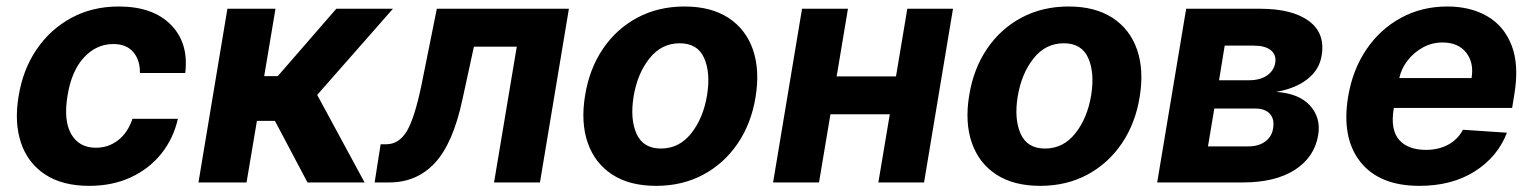

<svg xmlns="http://www.w3.org/2000/svg" viewBox="-20 -573 4814 603"><path d="M259.9 10.7Q176.1 10.7 121.8 -25Q67.5 -60.7 46 -124.3Q24.5 -187.9 38.4 -270.6Q51.8 -354.4 95 -417.8Q138.1 -481.2 204.2 -516.9Q270.2 -552.6 353 -552.6Q459.9 -552.6 516.5 -495.4Q573.2 -438.2 561.8 -343.8H419.4Q420.1 -384.2 398.6 -409.4Q377.1 -434.7 335.9 -434.7Q282.7 -434.7 243.6 -392.4Q204.5 -350.1 192.1 -272.7Q179 -194.6 203.7 -151.8Q228.3 -109 281.2 -109Q320.7 -109 351.2 -132.8Q381.7 -156.6 396 -199.9H538.7Q524.5 -137.4 486.2 -89.8Q447.8 -42.3 390.3 -15.8Q332.7 10.7 259.9 10.7Z M603.3 0 694.2 -545.5H845.2L809.7 -333.8H852.3L1036.2 -545.5H1214.1L976.2 -274.9L1125 0H945.7L843.4 -193.5H786.9L754.3 0Z M1156.6 0 1175.4 -120H1193.5Q1232.6 -120 1257.1 -160.2Q1281.6 -200.3 1303.3 -304L1351.9 -545.5H1766.7L1675.8 0H1531.6L1603 -426.5H1468.4L1432.2 -259.9Q1402.7 -122.5 1345.9 -61.3Q1289.1 0 1202.1 0Z M2040.5 10.7Q1957 10.7 1902.5 -25Q1848 -60.7 1825.8 -124.6Q1803.6 -188.6 1817.5 -273.1Q1831 -356.9 1873.6 -419.7Q1916.2 -482.6 1981.9 -517.6Q2047.6 -552.6 2130 -552.6Q2213.1 -552.6 2267.8 -516.9Q2322.4 -481.2 2344.6 -417.3Q2366.8 -353.3 2353 -268.5Q2339.5 -185 2296.7 -122.2Q2253.9 -59.3 2188.4 -24.3Q2122.9 10.7 2040.5 10.7ZM2055.8 -106.5Q2112.9 -106.5 2150.7 -154.1Q2188.6 -201.7 2200.6 -273.8Q2212 -344.5 2191.4 -390.8Q2170.8 -437.1 2114.7 -437.1Q2057.2 -437.1 2019.4 -389.2Q1981.5 -341.3 1969.8 -269.2Q1958.5 -198.9 1979.2 -152.7Q2000 -106.5 2055.8 -106.5Z M2643.1 -545.5 2607.6 -333.1H2794L2829.5 -545.5H2973L2882.1 0H2738.6L2774.5 -214.1H2588.1L2552.2 0H2408L2498.9 -545.5Z M3246.8 10.7Q3163.4 10.7 3108.8 -25Q3054.3 -60.7 3032.1 -124.6Q3009.9 -188.6 3023.8 -273.1Q3037.3 -356.9 3079.9 -419.7Q3122.5 -482.6 3188.2 -517.6Q3253.9 -552.6 3336.3 -552.6Q3419.4 -552.6 3474.1 -516.9Q3528.8 -481.2 3551 -417.3Q3573.2 -353.3 3559.3 -268.5Q3545.8 -185 3503 -122.2Q3460.2 -59.3 3394.7 -24.3Q3329.2 10.7 3246.8 10.7ZM3262.1 -106.5Q3319.2 -106.5 3357.1 -154.1Q3394.9 -201.7 3407 -273.8Q3418.3 -344.5 3397.7 -390.8Q3377.1 -437.1 3321 -437.1Q3263.5 -437.1 3225.7 -389.2Q3187.9 -341.3 3176.1 -269.2Q3164.8 -198.9 3185.5 -152.7Q3206.3 -106.5 3262.1 -106.5Z M3614.3 0 3705.3 -545.5H3937.5Q4038.4 -545.5 4090.6 -507.1Q4142.8 -468.8 4130.7 -398.1Q4123.6 -353.7 4085.8 -324.2Q4047.9 -294.7 3987.6 -284.4Q4060.4 -279.5 4094.6 -241.1Q4128.9 -202.8 4120 -148.8Q4108.3 -79.2 4046.7 -39.6Q3985.1 0 3882.5 0ZM3773.8 -113.3H3901.3Q3932.9 -113.3 3953.7 -128.6Q3974.4 -143.8 3978.3 -169.7Q3983.3 -199.2 3968 -215.7Q3952.8 -232.2 3921.2 -232.2H3793.7ZM3808.6 -321H3903.4Q3937.1 -321 3959 -335.8Q3980.8 -350.5 3985.1 -376.1Q3989 -400.9 3971.1 -415.3Q3953.1 -429.7 3918 -429.7H3826.3Z M4437.9 10.7Q4311.8 10.7 4252.1 -65Q4192.5 -140.6 4214.1 -270.2Q4228.3 -354.4 4271.5 -418Q4314.6 -481.5 4380 -517Q4445.3 -552.6 4525.6 -552.6Q4598 -552.6 4650.9 -522Q4703.8 -491.5 4727.6 -429.9Q4751.4 -368.3 4735.8 -275.6L4729 -234H4357.6L4356.9 -230.1Q4346.6 -165.8 4373.9 -134.1Q4401.3 -102.3 4459.2 -102.3Q4497.2 -102.3 4527.5 -118.3Q4557.9 -134.2 4574.6 -165.5L4712.7 -156.2Q4683.6 -80.3 4611.7 -34.8Q4539.8 10.7 4437.9 10.7ZM4374.6 -327.8H4601.6Q4609.7 -376.4 4584.5 -408Q4559.3 -439.6 4510.3 -439.6Q4477.6 -439.6 4449.2 -424.2Q4420.8 -408.7 4400.9 -383.2Q4381 -357.6 4374.6 -327.8Z"/></svg>

Font: Inter UI
Style: Bold Italic
Weight: 700
Italic angle: 9.39999°
Designer: Rasmus Andersson
Foundry: rsms
Version: 3.2;8d6f07862